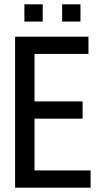

<svg xmlns="http://www.w3.org/2000/svg" viewBox="-20 -870 463 890"><path d="M50 0V-700H390V-620H140V-400H363V-320H140V-80H400V0ZM93 -770V-850H178V-770ZM268 -770V-850H353V-770Z"/></svg>

Font: Tektur SemiCondensed
Style: Regular
Weight: 400
Width: 4
Designer: Adam Jagosz
Foundry: Adam Jagosz
Version: Version 1.005;gftools[0.9.30]